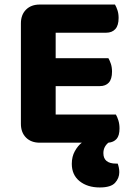

<svg xmlns="http://www.w3.org/2000/svg" viewBox="-20 -626 587 845"><path d="M155 2Q117 2 94.5 -20.5Q72 -43 72 -81V-523Q72 -561 94.5 -583.5Q117 -606 155 -606H486Q492 -596 497 -581Q502 -566 502 -547Q502 -514 487.5 -498Q473 -482 447 -482H225V-370H457Q463 -360 468 -345Q473 -330 473 -311Q473 -278 459 -262.5Q445 -247 419 -247H225V-122H490Q496 -112 501 -96Q506 -80 506 -61Q506 -29 493 -14.5Q480 0 457 2Q447 10 441 21.5Q435 33 435 48Q435 94 491 94H498Q501 102 503 111.5Q505 121 505 132Q505 158 486.5 178.5Q468 199 419 199Q365 199 330.5 171.5Q296 144 296 95Q296 63 309.5 39Q323 15 340 2H155Z"/></svg>

Font: Baloo Da 2
Style: Bold
Weight: 700
Designer: Noopur Datye, Sulekha Rajkumar and Ek Type
Foundry: Ek Type
Version: Version 1.640;hotconv 1.0.111;makeotfexe 2.5.65597; ttfautoh